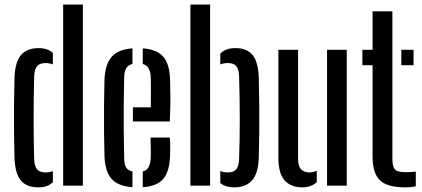

<svg xmlns="http://www.w3.org/2000/svg" viewBox="-20 -820 1864 848"><path d="M259 0V-800H346V0ZM44 -124Q42.5 -174.5 42 -235.5Q41.5 -296.5 42 -358.8Q42.5 -421 44 -476.5Q46.5 -547 73 -577.2Q99.5 -607.5 150 -607.5Q172 -607.5 187 -602Q202 -596.5 213.5 -586V-535.5Q199 -541.5 181.5 -541.5Q155.5 -541.5 143.8 -527.8Q132 -514 131 -483Q128.5 -389.5 128.5 -294Q128.5 -198.5 131 -117Q132 -86.5 143.5 -72.5Q155 -58.5 181 -58.5Q198.5 -58.5 213.5 -64.5V-15Q201.5 -4 186.2 1.8Q171 7.5 149 7.5Q97.5 7.5 72 -23Q46.5 -53.5 44 -124Z M567 -283.5V-346H646Q646.5 -392.5 646.5 -429.5Q646.5 -466.5 645.5 -482.5Q643 -529 610.5 -537.5V-606.5Q672 -602 700 -570.8Q728 -539.5 731 -473.5Q732 -452 732.5 -398.5Q733 -345 730 -283.5ZM441.5 -128Q440 -174.5 439.5 -236.5Q439 -298.5 439.5 -360.8Q440 -423 441.5 -470.5Q445 -538 474 -570Q503 -602 565 -606.5V-537.5Q530 -529.5 528.5 -482.5Q527 -417 526.5 -359Q526 -301 526.5 -243Q527 -185 528.5 -120Q529 -93 537.5 -79.8Q546 -66.5 565 -62.5V7Q501.5 2 473 -29.8Q444.5 -61.5 441.5 -128ZM610.5 7V-62.5Q643 -70 645.5 -120Q646.5 -137 646.2 -160.2Q646 -183.5 645 -212.5H730Q731.5 -194.5 731.8 -170.8Q732 -147 731 -128Q728 -61 700.5 -29.2Q673 2.5 610.5 7Z M821 0V-800H908V0ZM953 -11.5V-64.5Q968 -58.5 986 -58.5Q1012 -58.5 1023.5 -72.5Q1035 -86.5 1036 -117Q1039 -198.5 1039 -294Q1039 -389.5 1036 -483Q1035 -514 1023.5 -527.8Q1012 -541.5 986 -541.5Q968 -541.5 953 -535.5V-583Q965 -595 980.5 -601.2Q996 -607.5 1020 -607.5Q1070.5 -607.5 1095.5 -577.2Q1120.5 -547 1123 -476.5Q1124.5 -421 1125 -358.8Q1125.5 -296.5 1125 -235.5Q1124.5 -174.5 1123 -124Q1120.5 -53.5 1093 -23Q1065.5 7.5 1014.5 7.5Q976 7.5 953 -11.5Z M1209.5 -124V-600H1296.5V-117Q1296.5 -58.5 1346.5 -58.5Q1362.5 -58.5 1379 -66V-15.5Q1353.5 7.5 1315.5 7.5Q1265 7.5 1237.2 -23Q1209.5 -53.5 1209.5 -124ZM1424.5 0V-600H1511.5V0Z M1580.5 -532V-600H1625.5V-770H1713V-119Q1713 -85.5 1723.5 -72.5Q1734 -59.5 1772 -59.5Q1785.5 -59.5 1795 -60.2Q1804.5 -61 1816.5 -62V2.5Q1796.5 7.5 1771 7.5Q1690 7.5 1657.8 -24Q1625.5 -55.5 1625.5 -128V-532ZM1752.5 -532V-600H1806.5V-532Z"/></svg>

Font: Big Shoulders Stencil Display SemiBold
Style: Regular
Weight: 600
Designer: Patric King
Foundry: XO Type Co
Version: Version 1.000